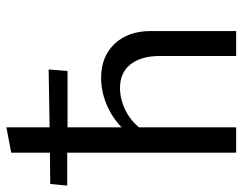

<svg xmlns="http://www.w3.org/2000/svg" viewBox="-121 -659 758 600"><g transform="rotate(-90 258.0 -359.0)"><path d="M461 -266V0H383V-239Q383 -297 357 -330Q331 -363 283 -363Q250 -363 217.5 -348Q185 -333 160 -304V0H81V-528H-22L-17 -581L81 -582V-703L160 -718V-583L341 -586L336 -527H160V-358Q194 -390 234 -406Q274 -422 315 -422Q381 -422 421 -380Q461 -338 461 -266Z"/></g></svg>

Font: Ysabeau Infant Medium
Style: Regular
Weight: 500
Designer: Christian Thalmann (Catharsis Fonts)
Version: Version 0.003